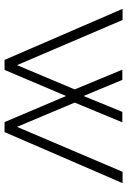

<svg xmlns="http://www.w3.org/2000/svg" viewBox="123 -683 560 846"><g transform="rotate(90 403.0 -260.0)"><path d="M737 -520H787L562 0H518L403 -271L288 0H244L19 -520H68L267 -55L374 -309L287 -519H332L403 -348L473 -519H519L432 -309L539 -55Z"/></g></svg>

Font: Raleway Light
Style: Regular
Weight: 300
Designer: Matt McInerney, Pablo Impallari, Rodrigo Fuenzalida
Foundry: Matt McInerney, Pablo Impallari, Rodrigo Fuenzalida
Version: Version 4.026